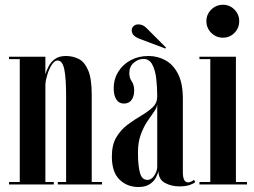

<svg xmlns="http://www.w3.org/2000/svg" viewBox="-20 -756 1042 787"><path d="M17 0V-10H61V-513.5H17V-523.5H166V-451.5Q171 -468 180 -485.2Q189 -502.5 205.8 -514.5Q222.5 -526.5 250 -526.5Q278.5 -526.5 302.5 -514.5Q326.5 -502.5 341.2 -468.2Q356 -434 356 -368V-10H398V0H217V-10H251V-361Q251 -436 243.5 -472Q236 -508 216 -508Q203.5 -508 192.5 -491Q181.5 -474 174.2 -450.8Q167 -427.5 166 -408.5V-10H200.5V0Z M547 10.5Q501 10.5 469.8 -20Q438.5 -50.5 438.5 -114.5Q438.5 -163 457.2 -194Q476 -225 503.8 -245.5Q531.5 -266 559.2 -282.2Q587 -298.5 605.8 -316.2Q624.5 -334 624.5 -360.5Q624.5 -398 620.5 -433.2Q616.5 -468.5 604.2 -491.5Q592 -514.5 568 -514.5Q546 -514.5 528 -498.5Q510 -482.5 510 -456.5Q510 -437 520 -422.5Q530 -408 530 -384.5Q530 -361 519.2 -346.2Q508.5 -331.5 487.5 -331.5Q467.5 -331.5 456.8 -348.2Q446 -365 446 -395Q446 -431.5 464.5 -461.5Q483 -491.5 515.2 -509Q547.5 -526.5 588.5 -526.5Q626 -526.5 658 -509Q690 -491.5 709.8 -453Q729.5 -414.5 729.5 -351.5V-50Q729.5 -8.5 751 -8.5Q757.5 -8.5 764.5 -12Q771.5 -15.5 775 -19L780.5 -10Q776 -4.5 759 1.8Q742 8 715 8Q682.5 8 656.2 -6.2Q630 -20.5 629 -55Q627 -42.5 618.5 -27Q610 -11.5 592.8 -0.5Q575.5 10.5 547 10.5ZM584.5 -18.5Q601 -18.5 612.8 -37Q624.5 -55.5 624.5 -72.5V-329Q623.5 -315 611.2 -298Q599 -281 583.8 -258.2Q568.5 -235.5 557 -204.2Q545.5 -173 545.5 -130Q545.5 -77.5 553.5 -48Q561.5 -18.5 584.5 -18.5ZM658 -557 552 -597Q538 -602 529 -610.5Q520 -619 520 -632.5Q520 -642 527.5 -649Q535 -656 547 -656Q557.5 -656 565.2 -652.2Q573 -648.5 580 -641.5L660.5 -561Z M894 -601.5Q866 -601.5 846 -621.2Q826 -641 826 -669.5Q826 -697 846 -716.8Q866 -736.5 894 -736.5Q921.5 -736.5 941 -716.8Q960.5 -697 960.5 -669.5Q960.5 -641 941 -621.2Q921.5 -601.5 894 -601.5ZM797.5 0V-10H842V-513.5H797.5V-523.5H947V-10H992.5V0Z"/></svg>

Font: Imbue 100pt SemiBold
Style: Regular
Weight: 600
Designer: Tyler Finck
Foundry: Etcetera Type Company
Version: Version 1.102; ttfautohint (v1.8.3)